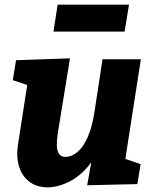

<svg xmlns="http://www.w3.org/2000/svg" viewBox="-20 -792 661 826"><path d="M186 14Q138 14 106 -10.5Q74 -35 61.5 -77Q49 -119 58 -174L101 -451L113 -421L35 -447L49 -533L281 -541L228 -215Q224 -188 224.5 -166Q225 -144 233.5 -130.5Q242 -117 262 -117Q280 -117 299 -128Q318 -139 334.5 -161.5Q351 -184 364 -219Q377 -254 385 -301L421 -537H586L516 -87L496 -116L585 -86L571 0L355 5L384 -156L435 -247Q418 -157 377 -99.5Q336 -42 285.5 -14.5Q235 13 186 14ZM535 -772 516 -656H210L228 -772Z"/></svg>

Font: Bitter Thin ExtraBold
Style: Italic
Weight: 800
Italic angle: -9°
Version: Version 2.002